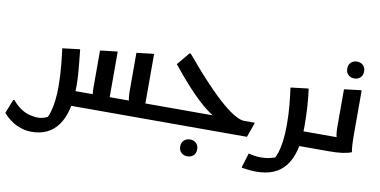

<svg xmlns="http://www.w3.org/2000/svg" viewBox="-126 -1004 3022 1526"><g transform="rotate(10 1384.5 -240.5)"><path d="M461 0 412 -121H678L629 -95Q621 -109 619 -129.5Q617 -150 617 -180V-473L747 -488H757V-61L700 -121H969L921 -97Q912 -112 908.5 -138.5Q905 -165 905 -202V-505L1035 -520H1045V-61L988 -121H1180V-20L1160 0ZM16 34Q49 73 83.5 96Q118 119 153.5 128.5Q189 138 224 138Q252 138 278.5 128Q305 118 327 104L288 141Q306 112 318 71Q330 30 336 -22Q342 -74 342 -133Q342 -175 339.5 -223.5Q337 -272 332.5 -316.5Q328 -361 324 -394Q320 -427 318 -438L450 -454H460Q466 -394 471 -345.5Q476 -297 479 -252.5Q482 -208 482 -158Q482 -51 462 28Q442 107 404 158Q366 209 313 233.5Q260 258 193 258Q149 258 111 246Q73 234 43.5 215.5Q14 197 -6.5 178Q-27 159 -38 146L6 34Z M1140 0V-101L1160 -121H1649L1616 -105Q1564 -132 1503 -184.5Q1442 -237 1375 -310Q1308 -383 1237 -472L1322 -574H1331Q1441 -443 1524.5 -355.5Q1608 -268 1669 -217Q1730 -166 1772.5 -143.5Q1815 -121 1842 -121H1926V-112L1886 0ZM1377 167Q1377 135 1397 117Q1417 99 1446 99Q1474 99 1494 117Q1514 135 1514 167Q1514 199 1494.5 217Q1475 235 1445 235Q1417 235 1397 217Q1377 199 1377 167Z M2295 0V-121H2465V-20L2445 0ZM1923 128Q1946 134 1971.5 138Q1997 142 2024 142Q2064 142 2100 133Q2136 124 2161 111L2124 144Q2142 117 2154.5 77.5Q2167 38 2174.5 -17.5Q2182 -73 2182 -147Q2182 -231 2175 -305Q2168 -379 2159 -446L2293 -462H2303Q2312 -395 2317 -319.5Q2322 -244 2322 -156Q2322 -45 2301 33.5Q2280 112 2240 162.5Q2200 213 2141 236.5Q2082 260 2005 260Q1979 260 1952 257Q1925 254 1907 251.5Q1889 249 1889 249V239Z M2445 0V-101L2465 -121H2645L2597 -97Q2589 -110 2584.5 -138Q2580 -166 2580 -203V-506L2711 -522H2720V-180Q2720 -160 2720.5 -132Q2721 -104 2722.5 -77Q2724 -50 2728 -32V-24Q2698 -12 2654 -6Q2610 0 2547 0ZM2645 -605Q2616 -605 2596.5 -623Q2577 -641 2577 -673Q2577 -705 2596.5 -723Q2616 -741 2645 -741Q2674 -741 2693.5 -723Q2713 -705 2713 -673Q2713 -641 2693.5 -623Q2674 -605 2645 -605Z"/></g></svg>

Font: Kufam SemiBold
Style: Italic
Weight: 600
Italic angle: -11°
Designer: Artur Schmal
Foundry: Original Type
Version: Version 1.301; ttfautohint (v1.8.3)